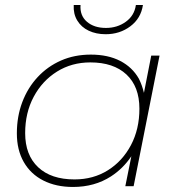

<svg xmlns="http://www.w3.org/2000/svg" viewBox="-20 -740 713 763"><path d="M270 3Q203 3 152.5 -22.5Q102 -48 74.5 -96Q47 -144 47 -210Q47 -277 68.5 -334Q90 -391 129.5 -433.5Q169 -476 222.5 -499.5Q276 -523 341 -523Q409 -523 457.5 -498Q506 -473 532 -427Q545 -401 552 -371L581 -519H614L511 0H478L502 -119Q469 -70 421 -39Q356 3 270 3ZM276 -27Q351 -27 409 -63.5Q467 -100 500.5 -163.5Q534 -227 534 -308Q534 -396 482.5 -444Q431 -492 339 -492Q265 -492 206.5 -455.5Q148 -419 114 -355.5Q80 -292 80 -211Q80 -124 131.5 -75.5Q183 -27 276 -27ZM400 -604Q362 -604 332.5 -618Q303 -632 287 -658.5Q271 -685 273 -720H300Q297 -678 325.5 -653.5Q354 -629 401 -629Q446 -629 480 -653.5Q514 -678 520 -720H548Q540 -667 498 -635.5Q456 -604 400 -604Z"/></svg>

Font: Montserrat Thin ExtraLight
Style: Italic
Weight: 250
Italic angle: -11.3°
Version: Version 9.000